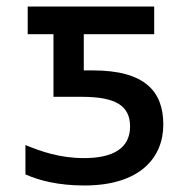

<svg xmlns="http://www.w3.org/2000/svg" viewBox="-20 -559 570 589"><path d="M239 10C409 10 481 -75 481 -177C481 -279 424 -343 265 -343H237V-454H453V-539H65V-454H144V-262H231C336 -262 379 -234 379 -171C379 -103 325 -74 238 -74C162 -74 105 -95 58 -114V-24C101 -5 159 10 239 10Z"/></svg>

Font: Noto Sans Mono Condensed Medium
Style: Regular
Weight: 500
Width: 3
Designer: Monotype Design Team
Foundry: Monotype Imaging Inc.
Version: Version 2.014